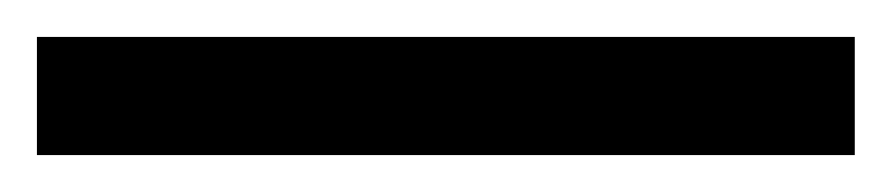

<svg xmlns="http://www.w3.org/2000/svg" viewBox="-24 -844 483 104"><path d="M439 -760H-4V-824H439Z"/></svg>

Font: Noto Sans Malayalam ExtraCondensed
Style: Regular
Weight: 400
Width: 2
Designer: Jelle Bosma - Monotype Design Team
Foundry: Monotype Imaging Inc.
Version: Version 2.104; ttfautohint (v1.8.4.7-5d5b)